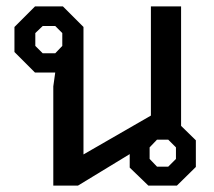

<svg xmlns="http://www.w3.org/2000/svg" viewBox="-20 -578 665 598"><path d="M590 -141V-58L531 0H442L384 -56V-98L223 0H146V-309L152 -352H89L25 -416V-494L89 -558H176L240 -494V-97L450 -218V-558H544V-186ZM174 -475 152 -497H113L90 -475V-435L113 -412H152L174 -435ZM528 -119 504 -143H469L446 -119V-83L469 -59H504L528 -83Z"/></svg>

Font: Chakra Petch Medium
Style: Regular
Weight: 500
Designer: Katatrad Aksorn Co.,Ltd.
Foundry: Cadson Demak Co.,Ltd.
Version: Version 1.000; ttfautohint (v1.6)